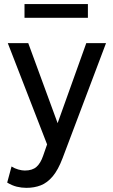

<svg xmlns="http://www.w3.org/2000/svg" viewBox="-20 -703 556 948"><path d="M110.5 224.5Q86.5 224.5 63 218.8Q39.5 213 15.5 198.5L37 119Q52.5 129 70.5 134Q88.5 139 102.5 139Q139.5 139 160 121Q180.5 103 193 66L212.5 10L18.5 -490H119.5L264.5 -95L406 -490H503.5L289 78Q267 136 240.2 167.8Q213.5 199.5 181.5 212Q149.5 224.5 110.5 224.5ZM101 -615V-683H414V-615Z"/></svg>

Font: Geologica Thin Roman Light
Style: Regular
Weight: 300
Version: Version 1.010;gftools[0.9.28]